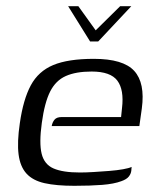

<svg xmlns="http://www.w3.org/2000/svg" viewBox="-20 -594 505 620"><path d="M200 -574H233L289 -496L368 -574H404L297 -460H271ZM220 6Q162 6 124 -2.5Q86 -11 65.5 -33.5Q45 -56 40 -95.5Q35 -135 44 -196Q55 -273 79.5 -318.5Q104 -364 152 -384Q200 -404 283 -404Q378 -404 413.5 -365Q449 -326 438 -244L430 -187H147Q149 -199 156 -207.5Q163 -216 179 -216H371L374 -245Q381 -304 359 -333.5Q337 -363 276 -363Q225 -363 192.5 -348.5Q160 -334 142 -298.5Q124 -263 115 -197Q106 -132 114.5 -97.5Q123 -63 153 -50Q183 -37 238 -37Q257 -37 282 -38.5Q307 -40 332.5 -42Q358 -44 377.5 -47.5Q397 -51 405 -55L404 -43Q403 -33 396 -24Q389 -15 372 -9Q348 0 310 3Q272 6 220 6Z"/></svg>

Font: Genos
Style: Italic
Weight: 400
Italic angle: -8°
Version: Version 1.010